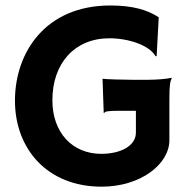

<svg xmlns="http://www.w3.org/2000/svg" viewBox="-20 -682 706 714"><path d="M35.6 -307.6C35.6 -128.9 155.3 12.2 357.9 12.2C503.4 12.2 609.9 -71.8 609.9 -160.6V-312C609.9 -366.7 612.8 -379.9 619.1 -391.6L617.7 -392.6C599.1 -388.2 561 -385.3 529.8 -385.3H472.2C440.9 -385.3 370.1 -387.2 361.3 -389.2L365.7 -261.7L367.2 -261.2C370.1 -267.1 376 -270 422.4 -270H485.4V-189C485.4 -140.1 429.7 -109.9 356.4 -109.9C250 -109.9 174.8 -188 174.8 -309.1C174.8 -446.3 257.3 -539.6 386.7 -539.6C458.5 -539.6 535.6 -513.7 558.6 -472.7L562.5 -473.6L570.3 -617.7C528.3 -645.5 472.7 -661.6 390.1 -661.6C149.4 -661.6 35.6 -487.3 35.6 -307.6Z"/></svg>

Font: HammersmithOne
Style: Regular
Weight: 400
Designer: Nicole Fally
Foundry: Nicole Fally
Version: Version 1.003